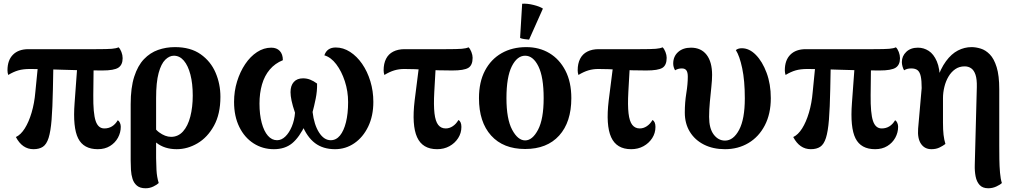

<svg xmlns="http://www.w3.org/2000/svg" viewBox="-20 -783 5419 1027"><path d="M503 15Q427 15 398 -43Q369 -101 379 -232L395 -451H481L479 -274Q478 -177 491.5 -136.5Q505 -96 538 -96Q561 -96 579 -107Q597 -118 610 -140Q617 -136 621.5 -126Q626 -116 626 -105Q626 -74 611 -46.5Q596 -19 568.5 -2Q541 15 503 15ZM159 15Q99 15 65 -50Q91 -62 112.5 -96Q134 -130 149 -180.5Q164 -231 169 -290L186 -462H266L263 -306Q261 -206 256 -143Q251 -80 240 -45.5Q229 -11 209.5 2Q190 15 159 15ZM24 -382Q20 -394 20 -407Q20 -461 49.5 -490.5Q79 -520 132 -520H494Q554 -520 578 -522Q602 -524 614 -530Q623 -522 629.5 -505Q636 -488 636 -472Q636 -436 613 -421Q590 -406 527 -406Q476 -406 420.5 -407Q365 -408 312 -410Q259 -412 214.5 -413Q170 -414 141 -414Q104 -414 78 -406.5Q52 -399 24 -382Z M759 224Q729 224 712.5 210Q696 196 689 174Q682 152 680.5 126Q679 100 679 76V-226Q679 -314 698 -373Q717 -432 750 -466.5Q783 -501 825.5 -516Q868 -531 916 -531Q999 -531 1053 -493Q1107 -455 1133 -394.5Q1159 -334 1159 -265Q1159 -173 1124.5 -110.5Q1090 -48 1036.5 -16.5Q983 15 925 15Q860 15 816.5 -19.5Q773 -54 737 -109L775 -164Q797 -100 830.5 -75.5Q864 -51 895 -51Q933 -51 959 -80Q985 -109 998 -159.5Q1011 -210 1011 -272Q1011 -336 998.5 -384Q986 -432 963.5 -458.5Q941 -485 910 -485Q886 -485 864 -463.5Q842 -442 828.5 -392.5Q815 -343 815 -258V63Q815 87 817 125.5Q819 164 829 196Q820 205 800.5 214.5Q781 224 759 224Z M1776 -529Q1816 -529 1852.5 -505.5Q1889 -482 1917 -441.5Q1945 -401 1961 -348.5Q1977 -296 1977 -238Q1977 -163 1949.5 -106Q1922 -49 1875.5 -17Q1829 15 1772 15Q1708 15 1665 -17.5Q1622 -50 1595 -117L1615 -119Q1581 -48 1542.5 -16.5Q1504 15 1445 15Q1385 15 1336.5 -16Q1288 -47 1260 -104Q1232 -161 1232 -238Q1232 -295 1248 -347Q1264 -399 1291.5 -440Q1319 -481 1355 -504.5Q1391 -528 1431 -528Q1460 -528 1476.5 -510.5Q1493 -493 1493 -461Q1451 -444 1423 -411Q1395 -378 1381.5 -331.5Q1368 -285 1368 -229Q1368 -170 1380 -125.5Q1392 -81 1413 -57Q1434 -33 1462 -33Q1486 -33 1506.5 -53Q1527 -73 1541 -106.5Q1555 -140 1558 -180Q1545 -218 1539.5 -244.5Q1534 -271 1534 -290Q1534 -325 1551.5 -344.5Q1569 -364 1601 -364Q1621 -364 1639 -357Q1657 -350 1676 -336Q1677 -296 1668.5 -254.5Q1660 -213 1652 -184Q1660 -116 1686.5 -74.5Q1713 -33 1749 -33Q1778 -33 1798.5 -58Q1819 -83 1830.5 -129Q1842 -175 1842 -237Q1842 -295 1824.5 -348.5Q1807 -402 1778.5 -439.5Q1750 -477 1715 -487Q1729 -529 1776 -529Z M2318 15Q2240 15 2211 -49Q2182 -113 2198 -246L2224 -451H2312L2303 -292Q2299 -220 2304 -177Q2309 -134 2324 -115Q2339 -96 2364 -96Q2384 -96 2402 -108Q2420 -120 2432 -141Q2440 -137 2444 -127.5Q2448 -118 2448 -104Q2448 -71 2430.5 -44Q2413 -17 2384 -1Q2355 15 2318 15ZM2036 -382Q2032 -394 2032 -407Q2032 -443 2045 -468.5Q2058 -494 2083.5 -507Q2109 -520 2144 -520H2366Q2426 -520 2450 -522Q2474 -524 2486 -530Q2495 -522 2501.5 -505Q2508 -488 2508 -474Q2508 -434 2485 -420Q2462 -406 2399 -406Q2320 -406 2257.5 -410Q2195 -414 2142 -414Q2114 -414 2089 -406.5Q2064 -399 2036 -382Z M2789 14Q2672 14 2607 -58Q2542 -130 2542 -258Q2542 -344 2574 -405Q2606 -466 2663 -498.5Q2720 -531 2795 -531Q2865 -531 2919 -498.5Q2973 -466 3004.5 -405Q3036 -344 3036 -258Q3036 -130 2971 -58Q2906 14 2789 14ZM2789 -32Q2828 -32 2858 -89Q2888 -146 2888 -258Q2888 -371 2860 -428Q2832 -485 2789 -485Q2746 -485 2717.5 -428Q2689 -371 2689 -258Q2689 -146 2719.5 -89Q2750 -32 2789 -32ZM2810 -571Q2798 -572 2784 -574Q2770 -576 2762 -580L2773 -763Q2800 -765 2834 -756.5Q2868 -748 2884 -737Z M3356 15Q3278 15 3249 -49Q3220 -113 3236 -246L3262 -451H3350L3341 -292Q3337 -220 3342 -177Q3347 -134 3362 -115Q3377 -96 3402 -96Q3422 -96 3440 -108Q3458 -120 3470 -141Q3478 -137 3482 -127.5Q3486 -118 3486 -104Q3486 -71 3468.5 -44Q3451 -17 3422 -1Q3393 15 3356 15ZM3074 -382Q3070 -394 3070 -407Q3070 -443 3083 -468.5Q3096 -494 3121.5 -507Q3147 -520 3182 -520H3404Q3464 -520 3488 -522Q3512 -524 3524 -530Q3533 -522 3539.5 -505Q3546 -488 3546 -474Q3546 -434 3523 -420Q3500 -406 3437 -406Q3358 -406 3295.5 -410Q3233 -414 3180 -414Q3152 -414 3127 -406.5Q3102 -399 3074 -382Z M3858 15Q3794 15 3745.5 -9.5Q3697 -34 3670 -78Q3643 -122 3643 -181Q3643 -235 3651 -284Q3659 -333 3659 -373Q3659 -396 3651.5 -406.5Q3644 -417 3627 -417Q3617 -417 3608 -414.5Q3599 -412 3591 -407Q3581 -424 3581 -443Q3581 -481 3607 -504.5Q3633 -528 3676 -528Q3730 -528 3759.5 -490Q3789 -452 3789 -382Q3789 -356 3785 -318Q3781 -280 3777 -238Q3773 -196 3773 -158Q3773 -96 3797.5 -63.5Q3822 -31 3858 -31Q3903 -31 3933.5 -88.5Q3964 -146 3964 -257Q3964 -352 3950 -418Q3936 -484 3916 -515Q3928 -525 3948 -525Q3988 -525 4023 -489.5Q4058 -454 4080.5 -393.5Q4103 -333 4103 -258Q4103 -174 4071 -112.5Q4039 -51 3983.5 -18Q3928 15 3858 15Z M4661 15Q4585 15 4556 -43Q4527 -101 4537 -232L4553 -451H4639L4637 -274Q4636 -177 4649.5 -136.5Q4663 -96 4696 -96Q4719 -96 4737 -107Q4755 -118 4768 -140Q4775 -136 4779.5 -126Q4784 -116 4784 -105Q4784 -74 4769 -46.5Q4754 -19 4726.5 -2Q4699 15 4661 15ZM4317 15Q4257 15 4223 -50Q4249 -62 4270.5 -96Q4292 -130 4307 -180.5Q4322 -231 4327 -290L4344 -462H4424L4421 -306Q4419 -206 4414 -143Q4409 -80 4398 -45.5Q4387 -11 4367.5 2Q4348 15 4317 15ZM4182 -382Q4178 -394 4178 -407Q4178 -461 4207.5 -490.5Q4237 -520 4290 -520H4652Q4712 -520 4736 -522Q4760 -524 4772 -530Q4781 -522 4787.5 -505Q4794 -488 4794 -472Q4794 -436 4771 -421Q4748 -406 4685 -406Q4634 -406 4578.5 -407Q4523 -408 4470 -410Q4417 -412 4372.5 -413Q4328 -414 4299 -414Q4262 -414 4236 -406.5Q4210 -399 4182 -382Z M5266 224Q5236 224 5220 206.5Q5204 189 5198.5 160.5Q5193 132 5194 100L5205 -317Q5206 -359 5198 -383Q5190 -407 5175 -417.5Q5160 -428 5140 -428Q5111 -428 5089.5 -413Q5068 -398 5053.5 -373.5Q5039 -349 5031.5 -318.5Q5024 -288 5024 -258V-126Q5024 -88 5027 -62Q5030 -36 5037 -13Q5024 -3 5005.5 6Q4987 15 4962 15Q4926 15 4906.5 -13.5Q4887 -42 4891 -95L4910 -312Q4910 -352 4905 -375Q4900 -398 4888 -407.5Q4876 -417 4854 -417Q4842 -417 4833 -414.5Q4824 -412 4816 -407Q4811 -415 4807.5 -427.5Q4804 -440 4804 -451Q4804 -483 4827.5 -505.5Q4851 -528 4890 -528Q4921 -528 4947.5 -511Q4974 -494 4991 -455Q5008 -416 5008 -348L4990 -353Q5011 -416 5040 -455.5Q5069 -495 5104 -513Q5139 -531 5177 -531Q5200 -531 5226 -523Q5252 -515 5274.5 -492Q5297 -469 5311 -424Q5325 -379 5325 -305V-3Q5325 29 5325.5 67.5Q5326 106 5329 140.5Q5332 175 5339 196Q5330 205 5309.5 214.5Q5289 224 5266 224Z"/></svg>

Font: Arima Thin
Style: Regular
Weight: 100
Designer: Joana Correia and Natanael Gama
Foundry: NDISCOVER
Version: Version 1.101;gftools[0.9.23]